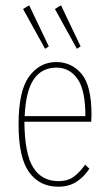

<svg xmlns="http://www.w3.org/2000/svg" viewBox="-20 -694 415 724"><path d="M200 10Q129 10 89.5 -45Q50 -100 50 -225Q50 -352 90 -406Q130 -460 192 -460Q250 -460 287.5 -415.5Q325 -371 325 -262Q325 -253 324.5 -248Q324 -243 324 -235H72Q73 -113 105.5 -62Q138 -11 200 -11Q237 -11 260 -29Q283 -47 301 -73L317 -58Q297 -27 268.5 -8.5Q240 10 200 10ZM73 -256H302Q302 -355 272 -397Q242 -439 193 -439Q137 -439 107 -394.5Q77 -350 73 -256ZM150 -510 67 -660 90 -674 164 -519ZM270 -510 187 -660 210 -674 284 -519Z"/></svg>

Font: Inconsolata Condensed ExtraLight
Style: Regular
Weight: 200
Width: 3
Monospace: yes
Designer: Raph Levien, Cyreal, Brenton Simpson
Foundry: Raph Levien, Cyreal, Google
Version: Version 3.100; ttfautohint (v1.8.4.7-5d5b)